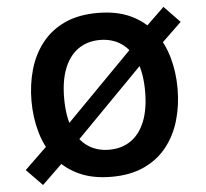

<svg xmlns="http://www.w3.org/2000/svg" viewBox="-52 -770 902 840"><g transform="rotate(-5 399.0 -350.0)"><path d="M405.9 -714.1Q321.6 -714.1 261 -685.8Q200.3 -657.4 161.3 -607.6Q122.3 -557.7 103.6 -492.7Q85 -427.7 85 -354.6Q85 -281.7 103.8 -216.6Q122.6 -151.5 161.6 -101.6Q200.7 -51.7 261.3 -23.2Q321.9 5.4 405.9 5.4Q489.8 5.4 550.5 -23.2Q611.1 -51.7 650.1 -101.6Q689.2 -151.5 707.8 -216.6Q726.5 -281.7 726.5 -354.6Q726.5 -427.7 707.8 -492.7Q689.2 -557.7 650.3 -607.6Q611.4 -657.4 550.8 -685.8Q490.2 -714.1 405.9 -714.1ZM405.9 -595.4Q460.4 -595.4 500.3 -568Q540.2 -540.5 562.1 -486.9Q584 -433.2 584 -354.6Q584 -276.4 562.4 -222.6Q540.8 -168.8 500.8 -141.1Q460.8 -113.5 405.9 -113.5Q351.1 -113.5 311.2 -141.1Q271.3 -168.8 249.8 -222.4Q228.4 -276 228.4 -354.6Q228.4 -433.2 250.2 -486.9Q271.9 -540.5 311.8 -568Q351.7 -595.4 405.9 -595.4ZM696 -715.4 594.6 -617.3 570 -579.3 183.3 -186.4 143 -162.3 33.7 -56.6 103.5 15 206.9 -85 232.2 -123.3 619.8 -517.8 656.5 -538.8 765.3 -643.5Z"/></g></svg>

Font: Estedad-FD VF
Style: Regular
Weight: 100
Designer: Amin Abedi
Version: Version 7.3